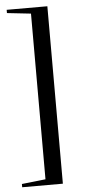

<svg xmlns="http://www.w3.org/2000/svg" viewBox="-58 -765 412 912"><g transform="rotate(-5 148.0 -309.0)"><path d="M204 -732V114H10V98.5L123.5 86V-704L10 -716.5V-732Z"/></g></svg>

Font: Newsreader 72pt Medium
Style: Regular
Weight: 500
Designer: Hugues Gentile
Foundry: Production Type
Version: Version 1.003; ttfautohint (v1.8.3)